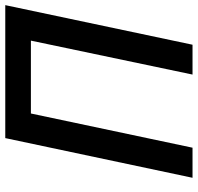

<svg xmlns="http://www.w3.org/2000/svg" viewBox="-31 -723 754 732"><g transform="rotate(-90 346.0 -357.0)"><path d="M185.5 -713.9H692.4L541.5 0H427.7L557.1 -616.2H279.3L148.9 0H34.2Z"/></g></svg>

Font: Viking Open Sans Light
Style: Bold Italic
Weight: 600
Italic angle: -12°
Foundry: Ascender Corporation
Version: Version 2.000